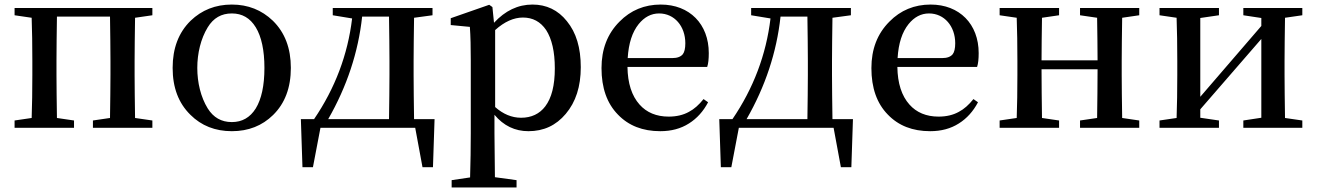

<svg xmlns="http://www.w3.org/2000/svg" viewBox="-20 -561 5782 843"><path d="M305 0V-32L230 -43C229 -118 228 -181 228 -232V-294C228 -349 229 -413 230 -488H463C464 -413 465 -349 465 -294V-232C465 -181 464 -118 463 -43L388 -32V0H649V-32L573 -43C572 -118 571 -181 571 -232V-294C571 -345 572 -408 573 -483L649 -494V-526H44V-494L119 -483C121 -427 122 -364 122 -294V-232C122 -162 121 -99 119 -43L44 -32V0Z M998 15C1071 15 1131 -9 1179 -56C1231 -107 1257 -176 1257 -263C1257 -349 1231 -418 1178 -470C1129 -517 1069 -541 998 -541C926 -541 866 -517 817 -470C764 -418 738 -349 738 -263C738 -176 764 -108 816 -57C864 -9 925 15 998 15ZM998 -25C952 -25 917 -45 892 -85C831 -184 831 -341 892 -441C917 -482 952 -502 998 -502C1043 -502 1078 -482 1103 -441C1128 -400 1141 -340 1141 -263C1141 -185 1128 -126 1103 -85C1078 -45 1043 -25 998 -25Z M1354 173 1387 0H1803L1835 173H1881L1888 -38H1798C1797 -113 1796 -177 1796 -232V-294C1796 -345 1797 -408 1798 -483L1879 -494V-526H1441V-494L1526 -480C1507 -321 1451 -173 1359 -38H1301L1308 173ZM1421 -38C1503 -181 1553 -331 1570 -488H1688C1689 -413 1690 -349 1690 -294V-232C1690 -177 1689 -113 1688 -38Z M2248 262V230L2153 217C2152 128 2151 63 2151 23V-57C2191 -9 2241 15 2300 15C2367 15 2421 -10 2464 -61C2508 -113 2530 -181 2530 -266C2530 -351 2510 -418 2469 -468C2430 -517 2379 -541 2318 -541C2254 -541 2198 -514 2149 -461L2142 -530L2128 -540L1959 -481V-451L2043 -443C2046 -402 2047 -353 2047 -295V24C2047 87 2046 152 2044 218L1963 230V262ZM2268 -44C2227 -44 2189 -60 2154 -91V-429C2195 -466 2236 -484 2276 -484C2319 -484 2353 -466 2378 -429C2403 -390 2416 -334 2416 -261C2416 -186 2402 -131 2374 -94C2349 -61 2313 -44 2268 -44Z M2879 15C2927 15 2969 4 3005 -19C3040 -41 3068 -72 3089 -112L3069 -126C3049 -101 3028 -82 3005 -70C2980 -56 2950 -49 2916 -49C2862 -49 2819 -67 2788 -102C2754 -140 2736 -195 2735 -267H3085C3090 -282 3092 -302 3092 -328C3092 -455 3008 -541 2881 -541C2810 -541 2749 -516 2700 -466C2647 -413 2621 -345 2621 -262C2621 -175 2645 -107 2693 -58C2740 -9 2802 15 2879 15ZM2736 -306C2740 -371 2756 -420 2784 -455C2809 -486 2839 -502 2874 -502C2941 -502 2989 -446 2989 -371C2989 -348 2985 -332 2978 -323C2969 -312 2954 -306 2932 -306Z M3191 173 3224 0H3640L3672 173H3718L3725 -38H3635C3634 -113 3633 -177 3633 -232V-294C3633 -345 3634 -408 3635 -483L3716 -494V-526H3278V-494L3363 -480C3344 -321 3288 -173 3196 -38H3138L3145 173ZM3258 -38C3340 -181 3390 -331 3407 -488H3525C3526 -413 3527 -349 3527 -294V-232C3527 -177 3526 -113 3525 -38Z M4064 15C4112 15 4154 4 4190 -19C4225 -41 4253 -72 4274 -112L4254 -126C4234 -101 4213 -82 4190 -70C4165 -56 4135 -49 4101 -49C4047 -49 4004 -67 3973 -102C3939 -140 3921 -195 3920 -267H4270C4275 -282 4277 -302 4277 -328C4277 -455 4193 -541 4066 -541C3995 -541 3934 -516 3885 -466C3832 -413 3806 -345 3806 -262C3806 -175 3830 -107 3878 -58C3925 -9 3987 15 4064 15ZM3921 -306C3925 -371 3941 -420 3969 -455C3994 -486 4024 -502 4059 -502C4126 -502 4174 -446 4174 -371C4174 -348 4170 -332 4163 -323C4154 -312 4139 -306 4117 -306Z M4630 0V-32L4555 -43C4554 -118 4553 -189 4553 -257H4799C4799 -189 4798 -118 4797 -43L4722 -32V0H4982V-32L4907 -43C4906 -118 4905 -181 4905 -232V-294C4905 -345 4906 -408 4907 -483L4982 -494V-526H4722V-494L4797 -483C4798 -411 4799 -349 4799 -296H4553C4553 -349 4554 -411 4555 -483L4630 -494V-526H4369V-494L4444 -483C4446 -427 4447 -364 4447 -294V-232C4447 -162 4446 -99 4444 -43L4369 -32V0Z M5332 0V-32L5250 -44V-81L5518 -390V-44L5439 -32V0H5698V-32L5622 -43C5621 -118 5620 -181 5620 -232V-294C5620 -345 5621 -408 5622 -483L5698 -494V-526H5439V-494L5518 -482V-447L5250 -136V-482L5332 -494V-526H5071V-494L5146 -483C5148 -427 5149 -364 5149 -294V-232C5149 -162 5148 -99 5146 -43L5071 -32V0Z"/></svg>

Font: AllPunType SemiBold
Style: Regular
Weight: 600
Version: 1.0